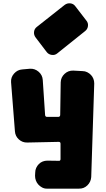

<svg xmlns="http://www.w3.org/2000/svg" viewBox="-20 -1123 630 1145"><path d="M143 -273Q114 -272 92.5 -291.5Q71 -311 69 -340L46 -633Q44 -662 64 -684.5Q84 -707 113 -709L158 -713Q187 -715 210 -695.5Q233 -676 235 -646L249 -436Q251 -426 260 -426H328Q337 -426 339 -436L342 -632Q343 -662 365 -682.5Q387 -703 417 -702L472 -699Q487 -699 500 -692.5Q513 -686 522.5 -676Q532 -666 537 -653Q542 -640 542 -625L524 -67Q522 -38 501 -17.5Q480 3 450 2H259Q244 2 231 -5Q218 -12 208.5 -22.5Q199 -33 194 -46.5Q189 -60 189 -75L190 -94Q190 -109 196 -122Q202 -135 212 -145Q222 -155 235 -160Q248 -165 263 -165L331 -164Q335 -163 338 -166Q341 -169 341 -174V-266Q341 -277 330 -277ZM322 -805Q308 -793 289 -795.5Q270 -798 259 -812L192 -900Q181 -915 183 -933Q185 -951 199 -962L366 -1094Q381 -1105 399.5 -1103Q418 -1101 429 -1086L496 -999Q507 -985 504.5 -967Q502 -949 488 -938Z"/></svg>

Font: d puntillas B to tiptoe
Style: Regular
Weight: 400
Designer: deFharo
Foundry: deFharo.com
Version: Version 1.001 2012